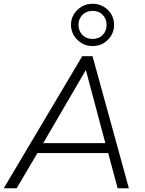

<svg xmlns="http://www.w3.org/2000/svg" viewBox="-31 -1005 773 1025"><path d="M-11 0 408 -705H463L657 0H597L543 -201L570 -188H139L176 -200L58 0ZM426 -629 194 -231 171 -241H556L534 -231L428 -629ZM463 -759Q431 -759 405 -774.5Q379 -790 363.5 -815.5Q348 -841 348 -872Q348 -904 363.5 -929Q379 -954 405 -969.5Q431 -985 463 -985Q496 -985 522 -969.5Q548 -954 563 -929Q578 -904 578 -872Q578 -841 563 -815.5Q548 -790 522 -774.5Q496 -759 463 -759ZM463 -797Q497 -797 517.5 -818.5Q538 -840 538 -872Q538 -904 517.5 -925.5Q497 -947 463 -947Q430 -947 409 -925.5Q388 -904 388 -872Q388 -840 409 -818.5Q430 -797 463 -797Z"/></svg>

Font: Nunito Sans 12pt ExtraLight 12pt Light
Style: Italic
Weight: 300
Italic angle: -9°
Version: Version 3.101;gftools[0.9.27]